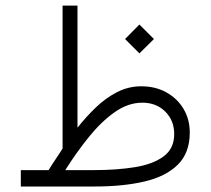

<svg xmlns="http://www.w3.org/2000/svg" viewBox="-20 -678 766 698"><path d="M486.8 -588.9 539.6 -536.1 486.8 -483.9 434.6 -536.1ZM156.7 -59.6Q167.5 -77.6 182.1 -99.1Q196.8 -120.6 207.5 -138.2V-657.7H261.7V-213.9Q293 -253.4 328.6 -287.6Q364.3 -321.8 405.5 -343Q446.8 -364.3 493.7 -364.3Q545.4 -364.3 585.2 -342Q625 -319.8 647.5 -281.7Q669.9 -243.7 669.9 -196.3Q669.9 -122.6 626.7 -79.6Q583.5 -36.6 505.9 -18.3Q428.2 0 324.2 0H55.7V-59.6ZM497.6 -304.7Q445.8 -304.7 397 -270.3Q348.1 -235.8 303 -179.9Q257.8 -124 217.3 -59.6H322.3Q404.8 -59.6 470.7 -70.3Q536.6 -81.1 575 -109.6Q613.3 -138.2 613.3 -190.4Q613.3 -240.2 580.6 -272.5Q547.9 -304.7 497.6 -304.7Z"/></svg>

Font: Vazirmatn UI FD ExtraLight
Style: Regular
Weight: 200
Designer: Saber Rastikerdar
Foundry: Saber Rastikerdar
Version: Version 33.003